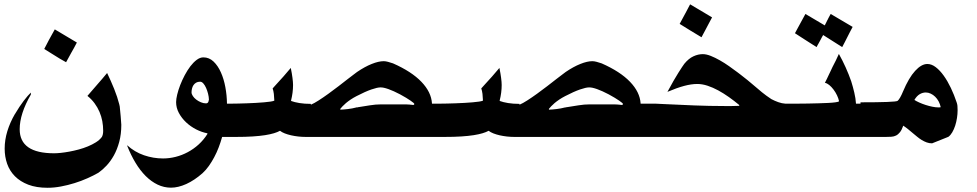

<svg xmlns="http://www.w3.org/2000/svg" viewBox="-20 -681 4605 905"><path d="M342.3 -480.5Q335.9 -468.8 329.6 -456.5Q323.2 -444.3 316.4 -433.1Q304.7 -410.6 291.5 -387.7L262.2 -404.3Q244.1 -415.5 225.3 -427.2Q206.5 -439 188.5 -450.2Q193.8 -460 199.5 -471.2Q205.1 -482.4 210.4 -492.2Q217.3 -504.9 224.4 -517.6Q231.4 -530.3 238.3 -542.5ZM544.4 -179.2Q546.9 -155.8 548.8 -133.3Q550.8 -110.8 551.8 -92.8Q551.8 -48.3 542 -12.2Q532.2 23.9 516.6 51.8Q501 79.6 481.9 99.9Q462.9 120.1 443.8 133.3Q420.9 146.5 391.8 159.4Q362.8 172.4 331.3 182.1Q299.8 191.9 267.3 198Q234.9 204.1 204.1 204.1Q151.4 204.1 113.3 189.5Q75.2 174.8 50.3 149.7Q25.4 124.5 13.7 91.1Q2 57.6 2 19.5Q2 -21.5 14.6 -62.7Q27.3 -104 50.3 -143.6V-143.1Q72.3 -180.2 91.8 -205.8Q111.3 -231.4 125.5 -244.6V-235.4Q72.8 -144.5 72.8 -71.8Q72.8 41.5 234.9 41.5Q247.6 41.5 266.4 39.6Q285.2 37.6 306.6 33.7Q328.1 29.8 350.8 23.7Q373.5 17.6 394.3 9Q415 0.5 432.1 -10.3Q449.2 -21 459.5 -34.7V-34.2Q466.3 -45.4 466.3 -64.5Q466.3 -87.4 462.2 -109.9Q458 -132.3 449 -153.6Q439.9 -174.8 425.8 -194.1Q411.6 -213.4 392.1 -229Q403.3 -242.7 416 -256.6Q428.7 -270.5 439.9 -284.2Q451.2 -297.4 462.4 -310.1Q473.6 -322.8 484.9 -336.9Q502.4 -300.8 518.1 -262Q533.7 -223.1 542 -189.9Z M964.8 -211.4Q964.4 -224.6 960.7 -239.3Q957 -253.9 951.4 -266.6Q945.8 -279.3 938.5 -287.6Q931.2 -295.9 923.3 -295.9Q912.1 -295.9 904.3 -291.3Q896.5 -286.6 891.8 -279.5Q887.2 -272.5 885 -263.4Q882.8 -254.4 882.8 -245.6Q882.8 -237.8 888.9 -228.5Q895 -219.2 904.8 -211.7Q914.6 -204.1 926.8 -199Q939 -193.8 950.7 -193.8Q959 -193.8 961.9 -200.7V-200.2ZM1078.1 -35.6H1026.9V-35.2Q1020 -10.3 1010.7 13.9Q1001.5 38.1 989.7 60.1Q978 82 964.4 101.3Q950.7 120.6 934.6 135.3Q896.5 168.9 858.2 186.3Q819.8 203.6 786.1 203.6Q752.9 203.6 722.9 189.2Q692.9 174.8 666.7 148.7Q640.6 122.6 618.7 86.2Q596.7 49.8 579.6 6.3V3.9Q614.7 35.6 658.7 50.8Q702.6 65.9 748.5 65.9Q778.3 65.9 808.1 58.3Q837.9 50.8 865.2 36.1Q892.6 21.5 916.3 0Q939.9 -21.5 957.5 -49.3V-52.7Q931.2 -57.6 904.8 -71Q878.4 -84.5 857.4 -104.2Q836.4 -124 823.2 -148.4Q810.1 -172.9 810.1 -199.7Q810.1 -213.9 815.2 -235.1Q820.3 -256.3 829.3 -279.8Q838.4 -303.2 850.8 -326.7Q863.3 -350.1 877.4 -368.7Q891.6 -387.2 907.2 -398.9Q922.9 -410.6 938.5 -410.6Q965.8 -410.6 986.6 -390.9Q1007.3 -371.1 1021.2 -339.8Q1035.2 -308.6 1042.2 -270.3Q1049.3 -231.9 1049.8 -194.3V-192.4H1078.1Z M1892.6 -189Q1901.9 -189 1908.9 -188.2Q1916 -187.5 1920.9 -187Q1923.3 -186.5 1925.3 -186.5Q1927.2 -186.5 1928.2 -186.5Q1930.7 -186.5 1931.6 -187.3Q1932.6 -188 1932.6 -191.9Q1932.6 -194.3 1915.3 -206.5Q1897.9 -218.8 1865.7 -236.3Q1835 -252.4 1811 -261Q1787.1 -269.5 1772.9 -269Q1758.8 -269 1730.5 -259.3Q1702.1 -249.5 1660.6 -228Q1645.5 -220.2 1632.8 -211.7Q1620.1 -203.1 1610.6 -195.1Q1601.1 -187 1594.5 -179.9Q1587.9 -172.9 1584 -168V-164.1Q1599.6 -164.6 1620.1 -167Q1640.6 -169.4 1658.7 -174.3Q1659.7 -174.3 1662.6 -175.3V-174.8Q1663.1 -175.3 1663.8 -174.6Q1664.6 -173.8 1664.6 -172.9V-175.3Q1666 -175.8 1667.7 -175.8Q1669.4 -175.8 1671.4 -176.3Q1696.8 -180.2 1723.6 -184.6Q1750.5 -189 1775.9 -189ZM1445.3 -187.5Q1460.4 -193.8 1482.2 -207.8Q1503.9 -221.7 1527.8 -239Q1551.8 -256.3 1575.7 -274.7Q1599.6 -293 1618.7 -308.1Q1634.3 -319.8 1646 -328.9Q1657.7 -337.9 1663.1 -341.8Q1699.7 -366.7 1732.2 -379.6Q1764.6 -392.6 1788.6 -392.6Q1797.4 -392.6 1808.6 -389.6Q1819.8 -386.7 1832.5 -382.3Q1919.9 -343.8 1966.3 -295.4Q2012.7 -247.1 2016.1 -193.8V-192.4H2059.6V-35.6H1423.3H1420.9Q1403.3 -35.6 1385.7 -37.6Q1368.2 -39.6 1352.1 -43.2Q1335.9 -46.9 1322.3 -52.2Q1308.6 -57.6 1299.8 -64.5Q1288.1 -58.1 1271.2 -53Q1254.4 -47.9 1229.5 -43.9Q1204.6 -40 1170.9 -37.8Q1137.2 -35.6 1091.8 -35.6H1055.2V-192.4H1069.3Q1084.5 -192.4 1104 -192.9Q1123.5 -193.4 1144.5 -194.1Q1165.5 -194.8 1186.3 -196Q1207 -197.3 1224.4 -198.7Q1241.7 -200.2 1254.6 -202.1Q1267.6 -204.1 1272.9 -206.5V-209Q1272.5 -224.1 1270.8 -238.5Q1269 -252.9 1265.1 -264.2Q1269 -268.1 1272.9 -272.9Q1276.9 -277.8 1280.8 -281.7Q1298.8 -300.8 1315.7 -320.1Q1332.5 -339.4 1350.6 -360.8Q1356 -334.5 1358.6 -314Q1361.3 -293.5 1361.3 -280.3Q1361.3 -262.7 1358.9 -243.9Q1356.4 -225.1 1352.1 -208V-205.1Q1367.7 -199.2 1391.4 -195.3Q1415 -191.4 1445.3 -191.4Z M2876 -189Q2885.3 -189 2892.3 -188.2Q2899.4 -187.5 2904.3 -187Q2906.7 -186.5 2908.7 -186.5Q2910.6 -186.5 2911.6 -186.5Q2914.1 -186.5 2915 -187.3Q2916 -188 2916 -191.9Q2916 -194.3 2898.7 -206.5Q2881.3 -218.8 2849.1 -236.3Q2818.4 -252.4 2794.4 -261Q2770.5 -269.5 2756.3 -269Q2742.2 -269 2713.9 -259.3Q2685.5 -249.5 2644 -228Q2628.9 -220.2 2616.2 -211.7Q2603.5 -203.1 2594 -195.1Q2584.5 -187 2577.9 -179.9Q2571.3 -172.9 2567.4 -168V-164.1Q2583 -164.6 2603.5 -167Q2624 -169.4 2642.1 -174.3Q2643.1 -174.3 2646 -175.3V-174.8Q2646.5 -175.3 2647.2 -174.6Q2647.9 -173.8 2647.9 -172.9V-175.3Q2649.4 -175.8 2651.1 -175.8Q2652.8 -175.8 2654.8 -176.3Q2680.2 -180.2 2707 -184.6Q2733.9 -189 2759.3 -189ZM2428.7 -187.5Q2443.8 -193.8 2465.6 -207.8Q2487.3 -221.7 2511.2 -239Q2535.2 -256.3 2559.1 -274.7Q2583 -293 2602.1 -308.1Q2617.7 -319.8 2629.4 -328.9Q2641.1 -337.9 2646.5 -341.8Q2683.1 -366.7 2715.6 -379.6Q2748 -392.6 2772 -392.6Q2780.8 -392.6 2792 -389.6Q2803.2 -386.7 2815.9 -382.3Q2903.3 -343.8 2949.7 -295.4Q2996.1 -247.1 2999.5 -193.8V-192.4H3043V-35.6H2406.7H2404.3Q2386.7 -35.6 2369.1 -37.6Q2351.6 -39.6 2335.4 -43.2Q2319.3 -46.9 2305.7 -52.2Q2292 -57.6 2283.2 -64.5Q2271.5 -58.1 2254.6 -53Q2237.8 -47.9 2212.9 -43.9Q2188 -40 2154.3 -37.8Q2120.6 -35.6 2075.2 -35.6H2038.6V-192.4H2052.7Q2067.9 -192.4 2087.4 -192.9Q2106.9 -193.4 2127.9 -194.1Q2148.9 -194.8 2169.7 -196Q2190.4 -197.3 2207.8 -198.7Q2225.1 -200.2 2238 -202.1Q2251 -204.1 2256.3 -206.5V-209Q2255.9 -224.1 2254.2 -238.5Q2252.4 -252.9 2248.5 -264.2Q2252.4 -268.1 2256.3 -272.9Q2260.3 -277.8 2264.2 -281.7Q2282.2 -300.8 2299.1 -320.1Q2315.9 -339.4 2334 -360.8Q2339.4 -334.5 2342 -314Q2344.7 -293.5 2344.7 -280.3Q2344.7 -262.7 2342.3 -243.9Q2339.8 -225.1 2335.4 -208V-205.1Q2351.1 -199.2 2374.8 -195.3Q2398.4 -191.4 2428.7 -191.4Z M3336.4 -599.1Q3327.6 -583.5 3319.3 -567.1Q3311 -550.8 3302.7 -535.6Q3298.8 -528.8 3294.7 -520.8Q3290.5 -512.7 3286.6 -505.4Q3260.3 -521 3234.9 -536.6Q3209.5 -552.2 3183.6 -568.4Q3190.9 -582.5 3198.7 -596.4Q3206.5 -610.4 3213.9 -624.5Q3217.8 -632.3 3223.4 -642.6Q3229 -652.8 3232.9 -660.6ZM3699.7 -35.6H3021V-192.4H3069.8Q3079.6 -191.9 3089.6 -191.4Q3099.6 -190.9 3110.4 -190.4Q3179.2 -187 3251.7 -184.1Q3324.2 -181.2 3394.5 -181.2Q3412.1 -181.2 3429.7 -181.2Q3447.3 -181.2 3464.4 -182.1V-186Q3440.9 -205.6 3415.8 -223.4Q3390.6 -241.2 3365.5 -254.9Q3340.3 -268.6 3315.2 -276.9Q3290 -285.2 3266.6 -285.2Q3238.8 -285.2 3204.8 -276.1Q3170.9 -267.1 3126 -248Q3156.7 -305.2 3177.5 -337.9Q3198.2 -370.6 3205.6 -380.4Q3226.1 -405.3 3248.3 -415.5Q3270.5 -425.8 3292.5 -425.8Q3309.6 -425.8 3330.3 -417.5Q3351.1 -409.2 3373 -396.7Q3395 -384.3 3416.5 -369.1Q3438 -354 3456.1 -340.3Q3460 -337.4 3464.4 -334Q3468.8 -330.6 3472.7 -327.6Q3489.3 -315.4 3503.7 -303.2Q3518.1 -291 3532.2 -279.3Q3551.3 -262.7 3571.3 -246.3Q3591.3 -230 3615.7 -213.9Q3631.3 -205.6 3648.4 -199.5Q3665.5 -193.4 3681.6 -192.4H3699.7Z M3999 -554.2Q3992.7 -542.5 3986.3 -530.3Q3980 -518.1 3974.1 -506.3Q3968.8 -495.1 3962.4 -483.2Q3956.1 -471.2 3949.7 -459L3860.4 -515.6V-516.6Q3857.9 -512.7 3855.2 -507.6Q3852.5 -502.4 3849.6 -497.1Q3847.2 -492.7 3844.7 -487.8Q3842.3 -482.9 3839.8 -479Q3838.9 -476.6 3837.2 -474.1Q3835.4 -471.7 3834 -468.8L3829.1 -459Q3813.5 -468.8 3799.1 -478Q3784.7 -487.3 3770 -496.6Q3759.3 -503.4 3748.5 -510.5Q3737.8 -517.6 3727.1 -524.4Q3732.4 -534.2 3738 -544.7Q3743.7 -555.2 3749 -564.9Q3762.7 -591.3 3776.4 -615.2L3867.2 -561.5V-560.5Q3869.1 -564 3871.1 -568.4Q3873 -572.8 3875.5 -577.1Q3877.4 -581.1 3878.9 -584.2Q3880.4 -587.4 3882.3 -590.3Q3882.8 -591.3 3883.1 -592Q3883.3 -592.8 3883.8 -593.8Q3887.7 -600.6 3890.4 -606Q3893.1 -611.3 3895.5 -615.2ZM4061.5 -35.6H3674.8V-192.4H3691.4Q3711.4 -192.4 3736.3 -192.4Q3761.2 -192.4 3787.1 -192.9Q3813 -193.4 3838.1 -194.1Q3863.3 -194.8 3883.5 -195.8Q3903.8 -196.8 3917.5 -198.7Q3931.2 -200.7 3934.6 -203.1V-205.1Q3932.1 -217.3 3925.3 -231.7Q3918.5 -246.1 3908.9 -258.8Q3899.4 -271.5 3888.7 -280.3Q3877.9 -289.1 3868.2 -290.5Q3873 -300.3 3878.2 -310.5Q3883.3 -320.8 3887.2 -329.6Q3891.1 -337.9 3895.3 -346.4Q3899.4 -355 3903.8 -364.7Q3912.1 -380.4 3919.7 -395.8Q3927.2 -411.1 3934.1 -426.8Q3951.2 -396.5 3966.1 -363.3Q3981 -330.1 3992.2 -297.9Q4000.5 -271.5 4006.8 -244.4Q4013.2 -217.3 4014.6 -193.8V-192.4H4061.5Z M4290 -210Q4298.8 -204.1 4313 -197.8Q4327.1 -191.4 4343 -186.3Q4358.9 -181.2 4374.5 -178Q4390.1 -174.8 4402.3 -174.8Q4404.8 -174.8 4407.7 -174.8Q4410.6 -174.8 4414.1 -175.8Q4411.1 -190.4 4404.3 -203.1Q4397.5 -215.8 4387.9 -225.1Q4378.4 -234.4 4366.9 -239.7Q4355.5 -245.1 4343.8 -245.1Q4329.1 -245.1 4315.2 -237.1Q4301.3 -229 4290 -210ZM4373.5 -5.4Q4359.9 -5.4 4347.9 -9.8Q4335.9 -14.2 4324.7 -21Q4313.5 -27.8 4303 -36.6Q4292.5 -45.4 4281.7 -54.2Q4272 -62.5 4261.2 -71.3Q4250.5 -80.1 4237.8 -88.4V-89.4Q4231 -69.3 4222.4 -58.3Q4213.9 -47.4 4203.6 -42.2Q4193.4 -37.1 4181.4 -36.4Q4169.4 -35.6 4155.3 -35.6H4036.1V-198.7Q4200.7 -198.7 4210.9 -205.6Q4216.3 -210 4223.1 -221.9Q4230 -233.9 4236.3 -249.5Q4263.7 -314.5 4293.5 -346.9Q4323.2 -379.4 4351.1 -379.4Q4371.1 -379.4 4390.6 -364.5Q4410.2 -349.6 4428.2 -324.5Q4446.3 -299.3 4461.9 -266.6Q4477.5 -233.9 4489.3 -198.2Q4492.2 -190.4 4492.9 -182.1Q4493.7 -173.8 4493.7 -161.6Q4493.7 -143.6 4490.7 -124.5Q4487.8 -105.5 4482.2 -88.4Q4476.6 -71.3 4468.5 -57.4Q4460.4 -43.5 4450.2 -36.1Z"/></svg>

Font: XB Khoramshahr
Style: Bold
Weight: 700
Designer: Behnam
Foundry: Irmug
Version: Version 8.005 2009